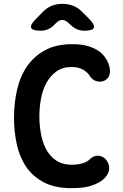

<svg xmlns="http://www.w3.org/2000/svg" viewBox="-20 -970 640 1000"><path d="M53 -356Q53 -435 69.5 -505Q86 -575 122.5 -627Q159 -679 216.5 -709.5Q274 -740 357 -740Q400 -740 432 -731.5Q464 -723 486.5 -709Q509 -695 523 -677Q537 -659 545 -639Q556 -609 551.5 -585.5Q547 -562 526 -551Q507 -541 483.5 -547Q460 -553 446 -577Q435 -594 412 -607.5Q389 -621 352 -621Q306 -621 274 -598Q242 -575 222 -538.5Q202 -502 193.5 -456Q185 -410 185 -363Q185 -322 192.5 -277.5Q200 -233 218.5 -196Q237 -159 270.5 -135.5Q304 -112 355 -112Q371 -112 385 -114Q399 -116 411.5 -120Q424 -124 433.5 -129.5Q443 -135 449 -142Q469 -160 491 -159Q513 -158 529 -142Q545 -126 548.5 -100.5Q552 -75 531 -49Q517 -32 497.5 -21Q478 -10 454.5 -2.5Q431 5 404.5 7.5Q378 10 353 10Q265 10 207 -21Q149 -52 115 -103Q81 -154 67 -220Q53 -286 53 -356ZM191 -810Q149 -810 142.5 -825Q136 -840 166 -870L201 -906Q223 -929 248.5 -939.5Q274 -950 305 -950Q336 -950 362 -939.5Q388 -929 410 -906L446 -870Q475 -840 468.5 -825Q462 -810 420 -810Q399 -810 382 -817Q365 -824 349 -839L338 -849Q321 -866 304 -866Q287 -866 271 -849L262 -840Q247 -825 230 -817.5Q213 -810 191 -810Z"/></svg>

Font: Maple Mono Normal NL
Style: Bold
Weight: 700
Monospace: yes
Designer: subframe7536
Version: Version 7.000